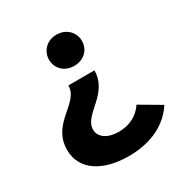

<svg xmlns="http://www.w3.org/2000/svg" viewBox="-166 -673 920 965"><g transform="rotate(-30 294.5 -190.5)"><path d="M295 -365C352 -365 391 -404 391 -455C391 -505 352 -546 295 -546C239 -546 200 -505 200 -455C200 -404 239 -365 295 -365ZM306 165C442 165 535 113 589 31L468 -40C437 7 387 34 323 34C258 34 216 3 216 -40C216 -127 371 -158 371 -295H220C220 -192 53 -173 52 -17C52 99 156 165 306 165Z"/></g></svg>

Font: Montserrat Lite
Style: Bold
Weight: 700
Designer: Julieta Ulanovsky
Foundry: Julieta Ulanovsky
Version: Version 7.200;PS 007.200;hotconv 1.0.88;makeotf.lib2.5.64775